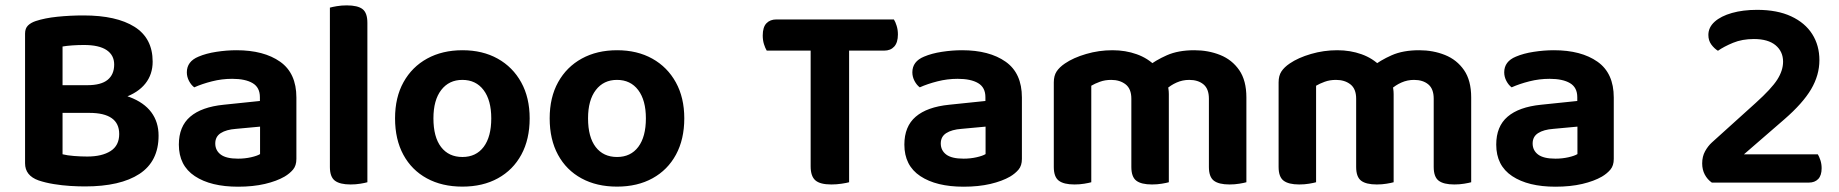

<svg xmlns="http://www.w3.org/2000/svg" viewBox="-20 -679 6840 714"><path d="M392.9 -362.2V-259.2H163.5V-362.2ZM312.9 -259.2 327.1 -338.3Q408.3 -338.3 461.9 -318.1Q515.5 -297.9 542.6 -261.6Q569.7 -225.2 569.7 -174.6Q569.7 -79 498.6 -32.3Q427.5 14.3 295.9 14.3Q271.6 14.3 241.3 12.5Q211 10.6 180.3 5.6Q149.7 0.7 123.7 -8Q73.2 -25.9 73.2 -71.8V-554.1Q73.2 -573.4 84 -584.1Q94.8 -594.7 112.8 -600.7Q146.8 -612 193.8 -616.8Q240.9 -621.6 290.9 -621.6Q413.1 -621.6 480.4 -579.2Q547.7 -536.7 547.7 -449.7Q547.7 -402.4 520.6 -368.3Q493.5 -334.1 441 -315.9Q388.6 -297.7 312 -297.7L304.9 -362.2Q355.8 -362.2 380.2 -382.1Q404.6 -402 404.6 -439.1Q404.6 -474 376.3 -492.9Q348.1 -511.7 292.2 -511.7Q270.7 -511.7 249 -510.2Q227.3 -508.7 212.6 -506V-105.3Q230 -100.9 255.5 -98.9Q281.1 -96.9 304.5 -96.9Q359.1 -96.9 391.2 -117.3Q423.3 -137.7 423.3 -180.6Q423.3 -220 395.4 -239.6Q367.5 -259.2 312.9 -259.2Z M865.2 -89Q890.7 -89 913.6 -94.2Q936.5 -99.4 947.1 -106V-208.1L857.5 -199.8Q821.3 -197.1 800.9 -184Q780.5 -171 780.5 -145.5Q780.5 -119.7 800.8 -104.3Q821.1 -89 865.2 -89ZM859.6 -492.2Q961.1 -492.2 1021.7 -449.5Q1082.2 -406.9 1082.2 -316.3V-87.9Q1082.2 -63.2 1069.8 -48.4Q1057.3 -33.6 1038.3 -22.3Q1009.1 -5.4 965.1 5Q921.1 15.3 865.2 15.3Q763.9 15.3 704.5 -24Q645.1 -63.3 645.1 -141.2Q645.1 -208.9 687.3 -245Q729.5 -281.2 811.7 -289.5L946.5 -303.5V-317.6Q946.5 -353.8 919.5 -369.8Q892.4 -385.9 843.4 -385.9Q805 -385.9 768.2 -376.5Q731.4 -367.2 702.4 -354.2Q691.1 -362.5 682.9 -377.9Q674.8 -393.4 674.8 -410Q674.8 -450.5 718.3 -468.4Q746.6 -480.5 784.7 -486.3Q822.9 -492.2 859.6 -492.2Z M1206.8 -264 1346.2 -259.9V-1.3Q1337.3 1.3 1320.3 4.1Q1303.4 7 1283.5 7Q1244 7 1225.4 -7.1Q1206.8 -21.2 1206.8 -58.1ZM1346.2 -188.3 1206.8 -192V-650.6Q1215.8 -653.3 1232.9 -656.1Q1250 -659 1269.6 -659Q1310.1 -659 1328.1 -645.2Q1346.2 -631.4 1346.2 -593.9Z M1949.7 -238.9Q1949.7 -161 1918.8 -104Q1888 -47.1 1831.8 -16.1Q1775.6 15 1699.6 15Q1623.9 15 1567.5 -15.7Q1511.1 -46.3 1480.1 -103.3Q1449.1 -160.3 1449.1 -238.9Q1449.1 -316.9 1480.6 -373.5Q1512.1 -430.2 1568.5 -461.2Q1625 -492.2 1699.8 -492.2Q1774.7 -492.2 1830.8 -460.9Q1886.9 -429.6 1918.3 -372.7Q1949.7 -315.9 1949.7 -238.9ZM1699.4 -381.9Q1649.7 -381.9 1620.8 -344.3Q1591.8 -306.7 1591.8 -238.9Q1591.8 -169.4 1620.2 -132.3Q1648.7 -95.2 1699.6 -95.2Q1750.4 -95.2 1778.7 -132.8Q1806.9 -170.4 1806.9 -238.9Q1806.9 -306.1 1778.4 -344Q1749.8 -381.9 1699.4 -381.9Z M2524.7 -238.9Q2524.7 -161 2493.8 -104Q2463 -47.1 2406.8 -16.1Q2350.6 15 2274.6 15Q2198.9 15 2142.5 -15.7Q2086.1 -46.3 2055.1 -103.3Q2024.1 -160.3 2024.1 -238.9Q2024.1 -316.9 2055.6 -373.5Q2087.1 -430.2 2143.5 -461.2Q2200 -492.2 2274.8 -492.2Q2349.7 -492.2 2405.8 -460.9Q2461.9 -429.6 2493.3 -372.7Q2524.7 -315.9 2524.7 -238.9ZM2274.4 -381.9Q2224.7 -381.9 2195.8 -344.3Q2166.8 -306.7 2166.8 -238.9Q2166.8 -169.4 2195.2 -132.3Q2223.7 -95.2 2274.6 -95.2Q2325.4 -95.2 2353.7 -132.8Q2381.9 -170.4 2381.9 -238.9Q2381.9 -306.1 2353.4 -344Q2324.8 -381.9 2274.4 -381.9Z M3006.8 -490.8 3005.1 -606.7H3304.1Q3309.8 -598.1 3314.4 -583.1Q3319.1 -568.2 3319.1 -550.9Q3319.1 -521.1 3305.5 -505.9Q3291.9 -490.8 3268.3 -490.8ZM3129 -606.7 3130.7 -490.8H2831.3Q2825.7 -499.8 2821 -514.7Q2816.4 -529.7 2816.4 -546.9Q2816.4 -577.8 2830 -592.2Q2843.6 -606.7 2867.2 -606.7ZM2994.6 -517.8H3137.6V-1.3Q3128.6 1.3 3109.9 4.1Q3091.1 7 3071.6 7Q3029.8 7 3012.2 -8.3Q2994.6 -23.6 2994.6 -60.4Z M3563.2 -89Q3588.7 -89 3611.6 -94.2Q3634.5 -99.4 3645.1 -106V-208.1L3555.5 -199.8Q3519.3 -197.1 3498.9 -184Q3478.5 -171 3478.5 -145.5Q3478.5 -119.7 3498.8 -104.3Q3519.1 -89 3563.2 -89ZM3557.6 -492.2Q3659.1 -492.2 3719.7 -449.5Q3780.2 -406.9 3780.2 -316.3V-87.9Q3780.2 -63.2 3767.8 -48.4Q3755.3 -33.6 3736.3 -22.3Q3707.1 -5.4 3663.1 5Q3619.1 15.3 3563.2 15.3Q3461.9 15.3 3402.5 -24Q3343.1 -63.3 3343.1 -141.2Q3343.1 -208.9 3385.3 -245Q3427.5 -281.2 3509.7 -289.5L3644.5 -303.5V-317.6Q3644.5 -353.8 3617.5 -369.8Q3590.4 -385.9 3541.4 -385.9Q3503 -385.9 3466.2 -376.5Q3429.4 -367.2 3400.4 -354.2Q3389.1 -362.5 3380.9 -377.9Q3372.8 -393.4 3372.8 -410Q3372.8 -450.5 3416.3 -468.4Q3444.6 -480.5 3482.7 -486.3Q3520.9 -492.2 3557.6 -492.2Z M4326.6 -329.2V-215.6H4187.2V-312Q4187.2 -348.5 4166 -365.2Q4144.7 -381.9 4112.2 -381.9Q4089.2 -381.9 4070.1 -374.9Q4051 -367.9 4038.2 -360.2V-215.6H3898.8V-372.7Q3898.8 -397.3 3909.3 -413.3Q3919.8 -429.2 3940.1 -442.9Q3971.7 -464.5 4019.2 -478.3Q4066.6 -492.2 4117.2 -492.2Q4165.6 -492.2 4207.2 -477.3Q4248.8 -462.5 4278.4 -432.2Q4285.7 -425.5 4292.7 -419.2Q4299.7 -412.9 4303.7 -404.9Q4313.3 -389.6 4319.9 -369.9Q4326.6 -350.3 4326.6 -329.2ZM4615 -316.7V-215.6H4475.6V-312Q4475.6 -348.5 4455.5 -365.2Q4435.4 -381.9 4402.3 -381.9Q4377.8 -381.9 4355.6 -372.1Q4333.3 -362.2 4317.2 -347.1L4244.9 -429.5Q4276.9 -454.8 4319.2 -473.5Q4361.5 -492.2 4421.5 -492.2Q4473.5 -492.2 4517.6 -474.5Q4561.7 -456.8 4588.4 -418.2Q4615 -379.6 4615 -316.7ZM3898.8 -262H4038.2V-1.3Q4029.3 1.3 4012.3 4.1Q3995.4 7 3975.5 7Q3936 7 3917.4 -7.1Q3898.8 -21.2 3898.8 -58.1ZM4187.2 -262H4326.6V-1.3Q4317.6 1.3 4300.5 4.1Q4283.4 7 4263.9 7Q4224 7 4205.6 -7.1Q4187.2 -21.2 4187.2 -58.1ZM4475.6 -262H4615V-1.3Q4606 1.3 4588.9 4.1Q4571.8 7 4552.2 7Q4512.4 7 4494 -7.1Q4475.6 -21.2 4475.6 -58.1Z M5162.6 -329.2V-215.6H5023.2V-312Q5023.2 -348.5 5002 -365.2Q4980.7 -381.9 4948.2 -381.9Q4925.2 -381.9 4906.1 -374.9Q4887 -367.9 4874.2 -360.2V-215.6H4734.8V-372.7Q4734.8 -397.3 4745.3 -413.3Q4755.8 -429.2 4776.1 -442.9Q4807.7 -464.5 4855.2 -478.3Q4902.6 -492.2 4953.2 -492.2Q5001.6 -492.2 5043.2 -477.3Q5084.8 -462.5 5114.4 -432.2Q5121.7 -425.5 5128.7 -419.2Q5135.7 -412.9 5139.7 -404.9Q5149.3 -389.6 5155.9 -369.9Q5162.6 -350.3 5162.6 -329.2ZM5451 -316.7V-215.6H5311.6V-312Q5311.6 -348.5 5291.5 -365.2Q5271.4 -381.9 5238.3 -381.9Q5213.8 -381.9 5191.6 -372.1Q5169.3 -362.2 5153.2 -347.1L5080.9 -429.5Q5112.9 -454.8 5155.2 -473.5Q5197.5 -492.2 5257.5 -492.2Q5309.5 -492.2 5353.6 -474.5Q5397.7 -456.8 5424.4 -418.2Q5451 -379.6 5451 -316.7ZM4734.8 -262H4874.2V-1.3Q4865.3 1.3 4848.3 4.1Q4831.4 7 4811.5 7Q4772 7 4753.4 -7.1Q4734.8 -21.2 4734.8 -58.1ZM5023.2 -262H5162.6V-1.3Q5153.6 1.3 5136.5 4.1Q5119.4 7 5099.9 7Q5060 7 5041.6 -7.1Q5023.2 -21.2 5023.2 -58.1ZM5311.6 -262H5451V-1.3Q5442 1.3 5424.9 4.1Q5407.8 7 5388.2 7Q5348.4 7 5330 -7.1Q5311.6 -21.2 5311.6 -58.1Z M5764.2 -89Q5789.7 -89 5812.6 -94.2Q5835.5 -99.4 5846.1 -106V-208.1L5756.5 -199.8Q5720.3 -197.1 5699.9 -184Q5679.5 -171 5679.5 -145.5Q5679.5 -119.7 5699.8 -104.3Q5720.1 -89 5764.2 -89ZM5758.6 -492.2Q5860.1 -492.2 5920.7 -449.5Q5981.2 -406.9 5981.2 -316.3V-87.9Q5981.2 -63.2 5968.8 -48.4Q5956.3 -33.6 5937.3 -22.3Q5908.1 -5.4 5864.1 5Q5820.1 15.3 5764.2 15.3Q5662.9 15.3 5603.5 -24Q5544.1 -63.3 5544.1 -141.2Q5544.1 -208.9 5586.3 -245Q5628.5 -281.2 5710.7 -289.5L5845.5 -303.5V-317.6Q5845.5 -353.8 5818.5 -369.8Q5791.4 -385.9 5742.4 -385.9Q5704 -385.9 5667.2 -376.5Q5630.4 -367.2 5601.4 -354.2Q5590.1 -362.5 5581.9 -377.9Q5573.8 -393.4 5573.8 -410Q5573.8 -450.5 5617.3 -468.4Q5645.6 -480.5 5683.7 -486.3Q5721.9 -492.2 5758.6 -492.2Z M6333 -549Q6333 -577.2 6356.3 -598.2Q6379.6 -619.1 6420.8 -630.8Q6461.9 -642.4 6514.2 -642.4Q6589.1 -642.4 6640.8 -618.3Q6692.6 -594.2 6719.2 -552.2Q6745.9 -510.2 6745.9 -455.2Q6745.9 -399.6 6715.1 -347.2Q6684.2 -294.9 6615.8 -235.5L6465.4 -105.2H6740Q6744.9 -97.3 6749.6 -83.3Q6754.2 -69.4 6754.2 -53.4Q6754.2 -26.6 6741.5 -13.3Q6728.7 0 6706.8 0H6345.8Q6329.3 -11.6 6319.6 -29.9Q6310 -48.1 6310 -71.3Q6310 -97.2 6320.8 -116.6Q6331.6 -136 6345.9 -149L6509.4 -296.6Q6567.5 -349 6589.2 -382.9Q6610.8 -416.9 6610.8 -449.6Q6610.8 -487.4 6583 -510.7Q6555.1 -533.9 6502.3 -533.9Q6458.9 -533.9 6424.9 -519.9Q6390.9 -505.9 6368.6 -490.2Q6354.6 -498.8 6343.8 -513.6Q6333 -528.4 6333 -549Z"/></svg>

Font: Baloo Tamma 2
Style: Regular
Weight: 400
Designer: Divya Kowshik, Shuchita Grover and Ek Type
Foundry: Ek Type
Version: Version 1.700